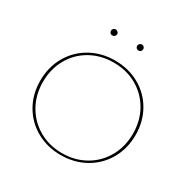

<svg xmlns="http://www.w3.org/2000/svg" viewBox="-183 -1000 1160 1175"><g transform="rotate(30 397.0 -412.5)"><path d="M283 -809Q283 -818 289.5 -824Q296 -830 305 -830Q313 -830 320 -823.5Q327 -817 327 -809Q327 -800 320.5 -793.5Q314 -787 305 -787Q295 -787 289 -793Q283 -799 283 -809ZM468 -809Q468 -817 474.5 -823.5Q481 -830 490 -830Q499 -830 505 -823.5Q511 -817 511 -809Q511 -799 505 -793Q499 -787 490 -787Q481 -787 474.5 -793Q468 -799 468 -809ZM61 -328Q61 -423 104.5 -499.5Q148 -576 225 -619.5Q302 -663 398 -663Q493 -663 569.5 -620Q646 -577 689.5 -501Q733 -425 733 -330Q733 -235 689.5 -158.5Q646 -82 569 -38.5Q492 5 396 5Q301 5 224.5 -38Q148 -81 104.5 -157Q61 -233 61 -328ZM715 -329Q715 -420 674 -492.5Q633 -565 560.5 -606.5Q488 -648 397 -648Q306 -648 233.5 -607Q161 -566 120 -493Q79 -420 79 -329Q79 -238 120.5 -165Q162 -92 234.5 -50.5Q307 -9 397 -9Q488 -9 560.5 -50.5Q633 -92 674 -165Q715 -238 715 -329Z"/></g></svg>

Font: Ysabeau Infant Thin
Style: Regular
Weight: 200
Designer: Christian Thalmann (Catharsis Fonts)
Version: Version 0.003